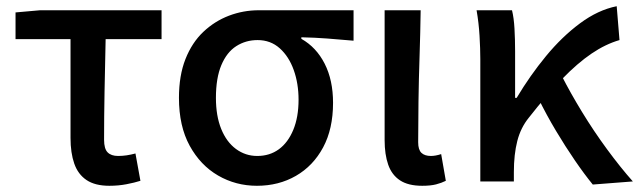

<svg xmlns="http://www.w3.org/2000/svg" viewBox="-20 -584 2057 618"><path d="M332 14Q286 14 258.5 -4.5Q231 -23 219 -57.5Q207 -92 207 -140V-458H30V-544L109 -551H500V-458H320Q318 -372 316.5 -289Q315 -206 315 -134Q315 -105 326.5 -93.5Q338 -82 360 -82Q374 -82 387.5 -84Q401 -86 416 -90L432 -2Q413 4 387 9Q361 14 332 14Z M807 14Q739 14 682 -19Q625 -52 590.5 -115Q556 -178 556 -269Q556 -341 577 -394Q598 -447 634.5 -481.5Q671 -516 717 -533.5Q763 -551 813 -551H1118V-453Q1072 -457 1033.5 -460Q995 -463 950 -464V-459Q998 -432 1025 -379Q1052 -326 1052 -253Q1052 -169 1020 -109.5Q988 -50 932.5 -18Q877 14 807 14ZM808 -82Q848 -82 877.5 -103.5Q907 -125 924 -166Q941 -207 941 -263Q941 -315 925.5 -358.5Q910 -402 880.5 -428.5Q851 -455 809 -455Q771 -455 740.5 -435.5Q710 -416 692.5 -374.5Q675 -333 675 -269Q675 -211 692 -169Q709 -127 739.5 -104.5Q770 -82 808 -82Z M1339 14Q1294 14 1267.5 -3.5Q1241 -21 1229.5 -54Q1218 -87 1218 -133V-551H1334Q1333 -479 1330.5 -404Q1328 -329 1327 -257.5Q1326 -186 1326 -126Q1326 -102 1336.5 -92Q1347 -82 1367 -82Q1374 -82 1382.5 -83.5Q1391 -85 1400 -88L1415 -2Q1401 5 1383.5 9.5Q1366 14 1339 14Z M1526 0V-394Q1526 -427 1523.5 -469Q1521 -511 1514 -551H1628Q1634 -527 1636 -492Q1638 -457 1638 -419V-269H1643Q1686 -341 1737.5 -403.5Q1789 -466 1847 -509Q1905 -552 1965 -564L1974 -455Q1929 -442 1884 -411.5Q1839 -381 1789.5 -330Q1740 -279 1682 -205Q1656 -173 1645 -130Q1634 -87 1634 -30V0ZM1888 10Q1861 -23 1830.5 -67.5Q1800 -112 1769.5 -163Q1739 -214 1713 -267L1788 -340Q1816 -285 1853.5 -223.5Q1891 -162 1934 -103.5Q1977 -45 2017 0Z"/></svg>

Font: Noto Sans SC Medium
Style: Regular
Weight: 500
Designer: Ryoko NISHIZUKA  (kana, bopomofo & ideographs); Paul D. Hunt (Latin, Greek & Cyrillic); Sandoll Communications , Soo-you
Foundry: Adobe
Version: Version 2.004-H2;hotconv 1.0.118;makeotfexe 2.5.65603